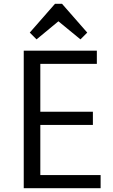

<svg xmlns="http://www.w3.org/2000/svg" viewBox="-20 -999 600 1019"><path d="M106 -730H494V-660H194V-406H473V-336H194V-70H514V0H106ZM174 -790 138 -826 272 -979H309L443 -826L407 -790L290 -886Z"/></svg>

Font: Sintony
Style: Regular
Weight: 400
Version: Version 001.001